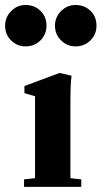

<svg xmlns="http://www.w3.org/2000/svg" viewBox="-81 -732 398 752"><path d="M19 -550.3Q-14.2 -550.3 -37.6 -573.7Q-61 -597.2 -61 -631.3Q-61 -664.6 -37.4 -688.5Q-13.7 -712.4 19 -712.4Q54.2 -712.4 77.6 -689.5Q101.1 -666.5 101.1 -631.3Q101.1 -597.2 77.4 -573.7Q53.7 -550.3 19 -550.3ZM214.8 -550.3Q181.6 -550.3 158 -574Q134.3 -597.7 134.3 -631.3Q134.3 -664.6 158 -688.5Q181.6 -712.4 214.8 -712.4Q250 -712.4 273.4 -689.5Q296.9 -666.5 296.9 -631.3Q296.9 -597.2 273.2 -573.7Q249.5 -550.3 214.8 -550.3ZM13.2 0V-29.3L56.2 -34.2V-355L14.6 -367.2V-395L152.3 -446.3L199.2 -435.5Q194.8 -398.4 194.8 -341.3V-34.2L237.3 -29.3V0Z"/></svg>

Font: Elstob Grade
Style: Regular
Weight: 400
Designer: Peter S. Baker
Version: Version 1.015